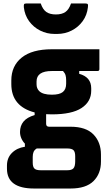

<svg xmlns="http://www.w3.org/2000/svg" viewBox="-20 -833 640 1103"><path d="M95 -75Q95 -110 115 -134.5Q135 -159 179 -172V-187Q45 -222 45 -350V-371Q45 -454 104.5 -502Q164 -550 278 -550H551V-436Q551 -425 540 -425H435V-409Q504 -390 504 -326V-312Q504 -249 448.5 -212.5Q393 -176 278 -176Q261 -176 245 -177V-122Q245 -105 262 -105H385Q474 -105 517 -60.5Q560 -16 560 55V95Q560 165 517 207.5Q474 250 385 250H176Q20 250 20 136V118Q20 74 48.5 45.5Q77 17 123 10V-8Q110 -21 102.5 -38.5Q95 -56 95 -75ZM278 -289Q322 -289 341 -304.5Q360 -320 360 -352V-373Q360 -389 356.5 -401Q353 -413 342 -425H278Q190 -425 190 -365V-349Q190 -325 205 -310Q226 -289 278 -289ZM213 145H367Q391 145 401 135Q407 129 409.5 118Q412 107 412 94V65Q412 39 402 29.5Q392 20 367 20H191Q178 28 173 39.5Q168 51 168 68V101Q168 126 178 135.5Q188 145 213 145ZM301 -750Q335 -750 355.5 -764Q376 -778 388 -813H471Q481 -813 484 -809Q487 -805 485 -791Q480 -746 455 -711.5Q430 -677 391.5 -657.5Q353 -638 308 -638H294Q249 -638 210.5 -657.5Q172 -677 147 -711.5Q122 -746 117 -791Q116 -805 118.5 -809Q121 -813 131 -813H214Q226 -778 246.5 -764Q267 -750 301 -750Z"/></svg>

Font: Recursive Sn Lnr St XBd
Style: Regular
Weight: 800
Version: Version 1.079;hotconv 1.0.112;makeotfexe 2.5.65598; ttfautoh